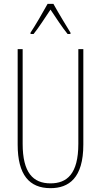

<svg xmlns="http://www.w3.org/2000/svg" viewBox="-20 -970 526 1000"><path d="M258 -950H228C204 -906 160 -831 139 -800V-793H155C182 -826 218 -883 243 -920C270 -880 304 -827 332 -793H347V-800C335 -819 284 -903 258 -950ZM414 -217V-714H388V-221C388 -63 328 -15 243 -15C152 -15 98 -71 98 -221V-714H72V-217C72 -59 133 10 243 10C338 10 414 -42 414 -217Z"/></svg>

Font: Noto Sans Sinhala ExtraCondensed Thin
Style: Regular
Weight: 100
Width: 2
Designer: Jelle Bosma - Monotype Design Team
Foundry: Monotype Imaging Inc.
Version: Version 2.006